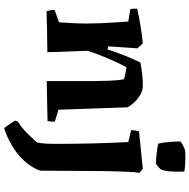

<svg xmlns="http://www.w3.org/2000/svg" viewBox="-14 -710 938 951"><g transform="rotate(90 455.5 -234.0)"><path d="M35 5Q29 -13 29 -35L90 -57Q92 -87 94 -123.5Q96 -160 96 -195Q96 -225 94.5 -262.5Q93 -300 90.5 -336.5Q88 -373 86 -400L25 -410Q21 -425 23 -444Q107 -463 194 -472L219 -445L209 -301L224 -297Q238 -339 253 -378Q268 -417 289 -460Q322 -466 348 -469Q374 -472 406 -472Q427 -472 448 -460Q469 -448 485.5 -430.5Q502 -413 511 -397Q514 -311 517 -225.5Q520 -140 523 -54L582 -36Q583 -17 579 0Q540 1 486 2Q432 3 381 4V-226Q381 -260 379.5 -304Q378 -348 372 -378Q349 -386 313 -391Q303 -374 288.5 -343Q274 -312 258.5 -274Q243 -236 231 -198L236 -66L237 -32Q237 -24 237.5 -16Q238 -8 238 1Q186 1 131 2.5Q76 4 35 5ZM614 215Q604 202 594.5 188.5Q585 175 577 161Q579 153 583 146Q614 127 640.5 100Q667 73 685 53Q689 36 690.5 12.5Q692 -11 692 -36Q692 -132 690 -218.5Q688 -305 683 -400Q668 -404 653.5 -407Q639 -410 624 -414Q624 -433 630 -453L816 -472L836 -455L832 -428Q828 -352 827 -281Q826 -210 826 -135Q826 -60 825 30Q825 44 807 74Q789 104 762 130Q737 155 695.5 179Q654 203 614 215ZM691 -548Q685 -571 682.5 -605Q680 -639 680 -658Q685 -663 701 -671.5Q717 -680 724 -681Q737 -683 768.5 -682.5Q800 -682 829 -678Q831 -648 829 -615Q827 -582 819 -562Q819 -561 812.5 -554.5Q806 -548 799 -542.5Q792 -537 791 -537Q770 -537 742 -540Q714 -543 691 -548Z"/></g></svg>

Font: Labrada
Style: Bold
Weight: 700
Designer: Mercedes Jáuregui
Foundry: Omnibus-Type Team
Version: Version 1.000; ttfautohint (v1.8.4.7-5d5b)